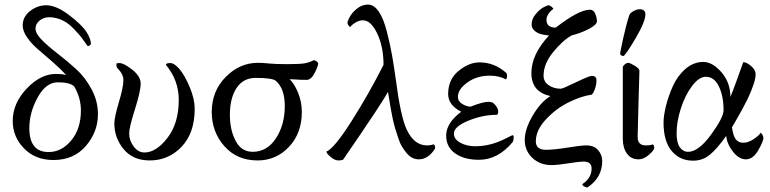

<svg xmlns="http://www.w3.org/2000/svg" viewBox="-20 -700 3397 847"><path d="M36.1 -166Q36.1 -244.1 97.7 -309.1Q159.2 -374 227.5 -374Q252.9 -374 271.5 -369.1Q248 -395.5 210 -428.7Q171.9 -461.9 146 -483.9Q120.1 -505.9 100.1 -534.2Q80.1 -562.5 80.1 -587.9Q80.1 -626 112.8 -651.4Q145.5 -676.8 183.6 -676.8Q227.5 -676.8 283.7 -634.3Q339.8 -591.8 360.4 -560.5Q380.9 -529.3 380.9 -506.8Q380.9 -503.9 377.4 -501Q374 -498 370.6 -497.1Q367.2 -496.1 366.2 -497.1Q349.6 -521.5 339.4 -534.7Q329.1 -547.9 305.2 -573.2Q281.2 -598.6 253.4 -611.3Q225.6 -624 196.3 -624Q172.9 -624 154.8 -609.4Q136.7 -594.7 136.7 -574.2Q136.7 -551.8 165 -523.4Q193.4 -495.1 233.9 -463.9Q274.4 -432.6 314.9 -396Q355.5 -359.4 383.8 -306.6Q412.1 -253.9 412.1 -196.3Q412.1 -118.2 358.9 -56.2Q305.7 5.9 215.8 5.9Q135.7 5.9 85.9 -45.4Q36.1 -96.7 36.1 -166ZM307.6 -318.4Q289.1 -336.9 235.4 -336.9Q182.6 -336.9 146 -270Q109.4 -203.1 109.4 -134.8Q109.4 -29.3 194.3 -29.3Q252 -29.3 294.4 -80.6Q336.9 -131.8 336.9 -212.9Q336.9 -267.6 307.6 -318.4Z M600.6 -331.1Q600.6 -297.9 575.2 -217.8Q549.8 -137.7 549.8 -111.3Q549.8 -80.1 569.8 -53.7Q589.8 -27.3 617.2 -27.3Q668.9 -27.3 718.8 -91.8Q768.6 -156.2 768.6 -259.8Q768.6 -345.7 711.9 -414.1Q711.9 -421.9 731.4 -421.9Q749 -421.9 772.5 -394.5Q795.9 -366.2 817.4 -314.5Q838.9 -262.7 838.9 -220.7Q838.9 -113.3 781.2 -52.7Q723.6 7.8 640.6 7.8Q566.4 7.8 525.4 -42Q484.4 -91.8 484.4 -155.3Q484.4 -181.6 504.4 -249Q524.4 -316.4 524.4 -346.7Q524.4 -373 497.1 -400.4Q493.2 -404.3 493.2 -418Q493.2 -421.9 506.8 -421.9Q526.4 -421.9 563.5 -392.6Q600.6 -363.3 600.6 -331.1Z M1118.2 -422.9Q1139.6 -422.9 1167 -419.9Q1194.3 -417 1248 -417Q1304.7 -417 1325.2 -420.9Q1345.7 -424.8 1364.3 -434.6Q1378.9 -431.6 1383.8 -420.9Q1383.8 -409.2 1368.2 -378.4Q1352.5 -347.7 1333 -347.7Q1318.4 -347.7 1306.2 -348.1Q1293.9 -348.6 1280.8 -349.6Q1267.6 -350.6 1257.8 -350.6Q1278.3 -331.1 1294.9 -291Q1311.5 -251 1311.5 -206.1Q1311.5 -112.3 1254.9 -52.2Q1198.2 7.8 1116.2 7.8Q1025.4 7.8 969.7 -55.2Q914.1 -118.2 914.1 -206.1Q914.1 -297.9 975.6 -360.4Q1037.1 -422.9 1118.2 -422.9ZM1108.4 -356.4Q1052.7 -356.4 1023.4 -311.5Q994.1 -266.6 994.1 -193.4Q994.1 -127 1019.5 -78.6Q1044.9 -30.3 1094.7 -30.3Q1158.2 -30.3 1197.3 -89.8Q1236.3 -149.4 1236.3 -232.4Q1236.3 -309.6 1196.3 -343.8Q1180.7 -356.4 1108.4 -356.4Z M1726.6 -345.7Q1747.1 -188.5 1773.4 -129.9Q1806.6 -58.6 1863.3 -58.6Q1881.8 -58.6 1891.6 -63.5Q1899.4 -60.5 1899.4 -50.8Q1899.4 -50.8 1899.4 -44.9Q1869.1 2.9 1828.1 2.9Q1812.5 2.9 1798.8 -3.9Q1785.2 -10.7 1773.9 -24.4Q1762.7 -38.1 1753.4 -53.2Q1744.1 -68.4 1736.8 -91.3Q1729.5 -114.3 1723.6 -132.3Q1717.8 -150.4 1712.4 -176.8Q1707 -203.1 1704.1 -219.2Q1701.2 -235.4 1697.3 -260.7Q1693.4 -286.1 1691.4 -294.9Q1671.9 -254.9 1493.2 4.9Q1483.4 7.8 1472.7 7.8Q1457 7.8 1438.5 -7.8Q1419.9 -23.4 1419.9 -31.2Q1454.1 -44.9 1530.8 -165.5Q1607.4 -286.1 1671.9 -414.1Q1671.9 -494.1 1644 -552.2Q1616.2 -610.4 1581.1 -610.4Q1564.5 -610.4 1548.3 -600.6Q1532.2 -590.8 1525.4 -581.1Q1521.5 -581.1 1515.6 -590.8Q1512.7 -596.7 1512.7 -601.6Q1522.5 -633.8 1548.3 -656.7Q1574.2 -679.7 1603.5 -679.7Q1629.9 -679.7 1650.9 -648.9Q1671.9 -618.2 1686.5 -561Q1701.2 -503.9 1709.5 -456.5Q1717.8 -409.2 1726.6 -345.7Z M1982.4 -110.4Q1982.4 -85.9 2010.7 -70.3Q2039.1 -54.7 2078.1 -54.7Q2102.5 -54.7 2127.4 -59.6Q2152.3 -64.5 2171.4 -71.8Q2190.4 -79.1 2205.6 -86.4Q2220.7 -93.8 2230 -98.6Q2239.3 -103.5 2240.2 -103.5Q2246.1 -103.5 2246.1 -96.7Q2246.1 -84 2243.2 -75.2Q2177.7 4.9 2092.8 4.9Q2027.3 4.9 1987.8 -23.4Q1948.2 -51.8 1948.2 -101.6Q1948.2 -157.2 2014.6 -207Q1957 -236.3 1957 -285.2Q1957 -349.6 2002.9 -387.2Q2048.8 -424.8 2095.7 -424.8Q2161.1 -424.8 2213.9 -377.9Q2216.8 -373 2216.8 -367.2Q2216.8 -354.5 2211.9 -349.6Q2182.6 -366.2 2140.6 -366.2Q2083 -366.2 2041.5 -335.9Q2000 -305.7 2000 -273.4Q2000 -252.9 2019.5 -241.2Q2039.1 -229.5 2055.7 -229.5Q2110.4 -251 2134.8 -251Q2142.6 -251 2154.3 -247.1Q2177.7 -227.5 2177.7 -207Q2177.7 -193.4 2169.9 -193.4Q2109.4 -193.4 2045.9 -167.5Q1982.4 -141.6 1982.4 -110.4Z M2343.8 -76.2Q2343.8 -39.1 2388.7 -39.1Q2421.9 -39.1 2482.9 -48.8Q2543.9 -58.6 2566.4 -58.6Q2600.6 -58.6 2618.7 -37.6Q2636.7 -16.6 2636.7 9.8Q2636.7 84 2571.3 127Q2566.4 127 2557.6 122.6Q2548.8 118.2 2548.8 112.3Q2589.8 85.9 2589.8 43Q2589.8 12.7 2553.7 12.7Q2537.1 12.7 2487.3 20.5Q2437.5 28.3 2413.1 28.3Q2362.3 28.3 2328.6 -3.4Q2294.9 -35.2 2294.9 -83Q2294.9 -129.9 2329.6 -189.5Q2364.3 -249 2408.2 -276.4Q2324.2 -293.9 2324.2 -377.9Q2324.2 -460 2402.3 -543.9Q2399.4 -543.9 2394 -544.4Q2388.7 -544.9 2375.5 -547.4Q2362.3 -549.8 2352.1 -554.7Q2341.8 -559.6 2333.5 -569.3Q2325.2 -579.1 2325.2 -591.8Q2325.2 -616.2 2342.8 -637.2Q2360.4 -658.2 2374.5 -666Q2388.7 -673.8 2398.4 -676.8Q2405.3 -676.8 2413.1 -670.4Q2420.9 -664.1 2420.9 -660.2Q2409.2 -653.3 2399.9 -639.2Q2390.6 -625 2390.6 -613.3Q2390.6 -578.1 2431.6 -578.1Q2533.2 -657.2 2583 -657.2Q2598.6 -657.2 2606 -639.2Q2613.3 -621.1 2613.3 -606.4Q2613.3 -590.8 2577.6 -572.3Q2542 -553.7 2502 -543.9Q2461.9 -521.5 2419.9 -469.7Q2377.9 -418 2377.9 -366.2Q2377.9 -339.8 2400.4 -324.2Q2422.9 -308.6 2454.1 -308.6Q2461.9 -308.6 2520.5 -336.9Q2579.1 -365.2 2590.8 -365.2Q2611.3 -365.2 2611.3 -345.7Q2611.3 -327.1 2604.5 -307.6Q2597.7 -288.1 2589.8 -282.2Q2544.9 -276.4 2489.3 -249Q2433.6 -221.7 2388.7 -173.8Q2343.8 -126 2343.8 -76.2Z M2801.8 -659.2Q2827.1 -659.2 2827.1 -636.7Q2827.1 -604.5 2783.7 -530.8Q2740.2 -457 2730.5 -453.1H2727.5Q2724.6 -453.1 2720.2 -456.1Q2715.8 -459 2715.8 -461.9Q2715.8 -471.7 2730 -534.7Q2744.1 -597.7 2756.8 -634.8Q2759.8 -642.6 2774.4 -650.9Q2789.1 -659.2 2801.8 -659.2ZM2796.9 2.9Q2763.7 2.9 2745.6 -22.5Q2727.5 -47.9 2727.5 -86.9V-406.2Q2739.3 -422.9 2752 -422.9Q2758.8 -422.9 2779.8 -410.2Q2800.8 -397.5 2800.8 -387.7Q2799.8 -353.5 2796.9 -254.4Q2793.9 -155.3 2793 -98.6Q2792 -58.6 2828.1 -58.6Q2852.5 -58.6 2859.4 -63.5Q2866.2 -58.6 2866.2 -46.9Q2866.2 -38.1 2843.3 -17.6Q2820.3 2.9 2796.9 2.9Z M3209 -138.7Q3214.8 -98.6 3226.6 -84.5Q3238.3 -70.3 3258.8 -70.3Q3281.2 -70.3 3305.7 -86.9Q3330.1 -103.5 3335 -114.3Q3339.8 -112.3 3343.8 -104.5Q3347.7 -96.7 3347.7 -91.8Q3347.7 -76.2 3324.7 -36.6Q3301.8 2.9 3270.5 2.9Q3240.2 2.9 3213.9 -30.3Q3187.5 -63.5 3183.6 -100.6Q3144.5 -44.9 3112.3 -18.1Q3080.1 8.8 3038.1 8.8Q2978.5 8.8 2942.9 -34.2Q2907.2 -77.1 2907.2 -159.2Q2907.2 -188.5 2917.5 -231Q2927.7 -273.4 2947.8 -318.8Q2967.8 -364.3 3003.4 -395.5Q3039.1 -426.8 3083 -426.8Q3123 -426.8 3162.6 -381.3Q3202.1 -335.9 3202.1 -272.5Q3213.9 -300.8 3225.1 -332Q3236.3 -363.3 3246.1 -390.1Q3255.9 -417 3258.8 -425.8Q3273.4 -425.8 3293.5 -408.7Q3313.5 -391.6 3313.5 -373Q3313.5 -337.9 3276.4 -259.8Q3265.6 -238.3 3249 -208Q3232.4 -177.7 3220.7 -158.2ZM3093.8 -361.3Q3063.5 -361.3 3032.7 -320.3Q3002 -279.3 2983.4 -221.2Q2964.8 -163.1 2964.8 -112.3Q2964.8 -70.3 2979 -50.3Q2993.2 -30.3 3015.6 -30.3Q3061.5 -30.3 3116.7 -106Q3171.9 -181.6 3171.9 -213.9Q3171.9 -276.4 3151.4 -318.8Q3130.9 -361.3 3093.8 -361.3Z"/></svg>

Font: Crimson Text
Style: Roman
Weight: 400
Version: Version 0.13